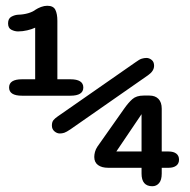

<svg xmlns="http://www.w3.org/2000/svg" viewBox="-20 -642 659 666"><path d="M56.5 -310Q11.5 -310 11.5 -338.5Q11.5 -367 56.5 -367H102V-546Q90.5 -540.5 74.5 -536.8Q58.5 -533 42.5 -533Q31 -533 19.5 -538.8Q8 -544.5 8 -561Q8 -578 19.8 -584.2Q31.5 -590.5 43.5 -591Q61.5 -591.5 77.8 -596.2Q94 -601 103.5 -608.5Q111 -613.5 122.2 -617.8Q133.5 -622 144 -622Q165 -622 172 -608Q179 -594 179 -569.5V-367H224Q269 -367 269 -338.5Q269 -310 224 -310ZM508.5 4Q471 4 471 -40V-60H355Q333 -60 320 -69.5Q307 -79 307 -97.5Q307 -106 309.5 -115.2Q312 -124.5 318 -133.5L411 -265.5Q425 -285.5 439 -298Q453 -310.5 478 -310.5H498.5Q518.5 -310.5 529.8 -298.8Q541 -287 541 -265V-116.5H565Q582 -116.5 591.5 -109.2Q601 -102 601 -88Q601 -74.5 591.2 -67.2Q581.5 -60 565 -60H541V-40Q541 -17.5 531.8 -6.8Q522.5 4 508.5 4ZM383.5 -116.5H471V-246ZM187.5 -179Q177.5 -179 168.8 -186.5Q160 -194 160 -206.5Q160 -218.5 165.2 -225Q170.5 -231.5 180 -238L450 -426Q463.5 -436 471.8 -438.5Q480 -441 488 -441Q497.5 -441 506 -434.2Q514.5 -427.5 514.5 -414Q514.5 -395.5 493.5 -381L224.5 -193.5Q210.5 -184 203 -181.5Q195.5 -179 187.5 -179Z"/></svg>

Font: Sono Monospace SemiBold
Style: Regular
Weight: 600
Designer: Tyler Finck
Foundry: Tyler Finck
Version: Version 2.112